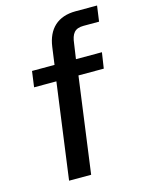

<svg xmlns="http://www.w3.org/2000/svg" viewBox="-111 -790 645 857"><g transform="rotate(-15 211.5 -361.5)"><path d="M390 -516H270L280 -585C285 -630 300 -651 341 -651H413L423 -723H324C241 -723 193 -677 182 -596L171 -516H67L57 -443H160L100 0H202L262 -443H379Z"/></g></svg>

Font: United Sans Medium
Style: Italic
Weight: 500
Italic angle: -8°
Designer: Pablo Impallari, Rodrigo Fuenzalida (Modified by Dan O. Williams)
Version: Version 1.000;PS 001.000;hotconv 1.0.88;makeotf.lib2.5.64775